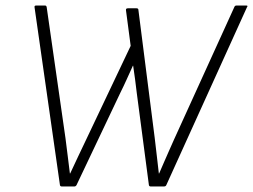

<svg xmlns="http://www.w3.org/2000/svg" viewBox="-20 -675 916 695"><path d="M204 0Q198 0 197 -5L105 -649Q104 -655 111 -655H143Q148 -655 149 -649L217 -175Q221 -143 225 -111.5Q229 -80 233 -47H234Q249 -79 263.5 -110Q278 -141 293 -172L453 -509L436 -638Q435 -645 443 -645H474Q481 -645 481 -639L540 -176Q544 -144 547.5 -112Q551 -80 555 -47H556Q565 -68 574 -88.5Q583 -109 592 -129.5Q601 -150 610 -170L828 -649Q830 -655 836 -655H871Q879 -655 874 -649L582 -5Q580 0 573 0H526Q520 0 519 -5L475 -339Q472 -364 469 -387.5Q466 -411 462 -437H461Q450 -413 439 -388.5Q428 -364 416 -340L257 -5Q254 0 249 0Z"/></svg>

Font: Sofia Sans ExtraLight
Style: Italic
Weight: 250
Italic angle: -9°
Version: Version 4.100-B